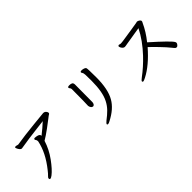

<svg xmlns="http://www.w3.org/2000/svg" viewBox="123 -1702 2754 2754"><g transform="rotate(-45 1500.0 -324.5)"><path d="M200 52Q213 52 244 29Q311 -23 396.5 -140Q482 -257 524 -392Q587 -429 672 -491.5Q757 -554 785.5 -577.5Q814 -601 820 -604Q850 -618 850 -633Q850 -646 843 -657Q825 -688 791 -688Q772 -686 576.5 -666.5Q381 -647 219 -621Q211 -621 199 -625.5Q187 -630 175 -630Q157 -630 157 -616Q157 -612 165 -594.5Q173 -577 187 -560.5Q201 -544 216 -544Q229 -544 301 -557Q373 -570 516 -587Q659 -604 705 -610Q633 -543 545 -474Q545 -472 544 -472V-477Q544 -508 491 -518Q472 -522 457 -522Q436 -522 436 -506Q436 -497 445 -487Q454 -477 454 -452Q416 -260 259 -64Q224 -19 203.5 -1Q183 17 183 33Q183 52 200 52Z M1369 -248Q1386 -251 1394 -268Q1402 -285 1402 -302L1404 -651Q1404 -685 1386 -695Q1368 -705 1340 -705Q1304 -705 1304 -689Q1304 -679 1314.5 -667.5Q1325 -656 1325 -639Q1324 -344 1320 -308V-303Q1331 -248 1369 -248ZM1340 83Q1353 83 1382 67Q1548 -18 1617 -139Q1693 -269 1693 -513Q1693 -689 1685 -706Q1679 -717 1657 -724.5Q1635 -732 1615 -732Q1587 -732 1587 -717Q1587 -707 1596.5 -696Q1606 -685 1608 -648.5Q1610 -612 1610 -525Q1610 -296 1547 -175Q1516 -114 1469 -66Q1422 -18 1359 29Q1323 58 1323 72Q1323 83 1340 83Z M2131 7Q2142 7 2181 -13Q2346 -97 2520 -297Q2573 -249 2642 -176Q2716 -99 2752.5 -53Q2789 -7 2796.5 -3.5Q2804 0 2815 0Q2828 0 2842.5 -17.5Q2857 -35 2857 -47Q2857 -59 2851 -69Q2823 -120 2563 -351Q2658 -468 2715 -594Q2725 -608 2725 -622Q2725 -636 2705.5 -650Q2686 -664 2668 -664Q2652 -661 2648.5 -659Q2645 -657 2535 -640.5Q2425 -624 2365 -614.5Q2305 -605 2284 -605L2250 -612Q2233 -610 2233 -596Q2233 -586 2240.5 -570.5Q2248 -555 2262 -542.5Q2276 -530 2291 -530Q2304 -530 2312.5 -532Q2321 -534 2355.5 -539.5Q2390 -545 2439 -553Q2488 -561 2539 -569.5Q2590 -578 2619 -582Q2536 -415 2385 -255Q2273 -137 2154 -49Q2114 -19 2114 -8Q2114 7 2131 7Z"/></g></svg>

Font: LXGW WenKai Mono TC
Style: Bold
Weight: 700
Designer: LXGW / Fontworks Inc.
Foundry: LXGW / Fontworks Inc.
Version: Version 1.330